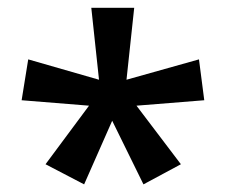

<svg xmlns="http://www.w3.org/2000/svg" viewBox="-20 -780 588 498"><path d="M328.1 -759.8 308.1 -573.2 496.1 -626 509.8 -520 334 -505.9 449.2 -354 352.1 -301.8 271 -466.8 198.2 -301.8 98.1 -354 210.9 -505.9 36.1 -520 53.2 -626 236.8 -573.2 216.8 -759.8Z"/></svg>

Font: Open Sans Semibold
Style: Regular
Weight: 600
Foundry: Ascender Corporation
Version: Version 1.10